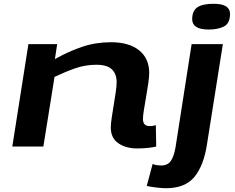

<svg xmlns="http://www.w3.org/2000/svg" viewBox="-20 -774 1243 1014"><path d="M130 -541H282L270 -462Q341 -502 413 -526.5Q485 -551 566 -551Q662 -551 715 -508Q768 -465 768 -389Q768 -368 763 -333.5Q758 -299 751.5 -262Q745 -225 740 -193.5Q735 -162 735 -146Q735 -108 770 -108Q788 -108 803 -113L805 0Q785 5 757 7.5Q729 10 705 10Q645 10 605 -17.5Q565 -45 565 -101Q565 -118 569.5 -149Q574 -180 580 -216Q586 -252 591 -285.5Q596 -319 596 -340Q596 -384 570.5 -408Q545 -432 489 -432Q431 -432 378 -413.5Q325 -395 268 -368L209 0H45ZM1107 -754Q1154 -754 1174.5 -740Q1195 -726 1195 -700Q1194 -649 1161.5 -633.5Q1129 -618 1083 -618Q1038 -618 1016.5 -632Q995 -646 995 -672Q995 -717 1022.5 -735.5Q1050 -754 1107 -754ZM1157 -541 1073 -11Q1056 100 1007 160Q958 220 856 220Q841 220 811.5 217Q782 214 755 208L786 92Q798 97 810 98.5Q822 100 831 100Q866 100 882.5 75.5Q899 51 907 4L992 -541Z"/></svg>

Font: Georama ExtraExtended SemiBold
Style: Italic
Weight: 600
Width: 8
Italic angle: -9°
Designer: Jean-Baptiste Levee
Foundry: Production Type
Version: Version 1.000